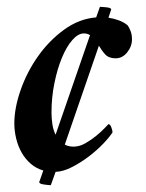

<svg xmlns="http://www.w3.org/2000/svg" viewBox="-20 -498 429 563"><path d="M244 -395Q236 -400 226 -400Q209 -400 192 -380.5Q175 -361 161.5 -328.5Q148 -296 139.5 -254Q131 -212 131 -168Q131 -152 133.5 -134.5Q136 -117 143 -103ZM107 2Q86 -4 70 -18Q54 -32 43.5 -50.5Q33 -69 27.5 -91.5Q22 -114 22 -136Q22 -181 40.5 -234Q59 -287 91.5 -333Q124 -379 168 -411Q212 -443 262 -447L273 -478Q276 -478 281.5 -477.5Q287 -477 292.5 -476.5Q298 -476 302 -474.5Q306 -473 306 -470L298 -446Q313 -444 328 -438.5Q343 -433 354 -424Q358 -419 362.5 -408Q367 -397 367 -383Q367 -362 353 -344.5Q339 -327 319 -327Q299 -327 288.5 -338.5Q278 -350 270 -364L170 -74Q181 -68 196 -68Q213 -68 230.5 -78Q248 -88 262.5 -100Q277 -112 287 -122.5Q297 -133 298 -134Q303 -134 306.5 -124.5Q310 -115 310 -110Q302 -97 283.5 -77.5Q265 -58 241.5 -40Q218 -22 192 -8.5Q166 5 143 6L129 45Q123 45 109 43Q95 41 95 36Z"/></svg>

Font: Vermiglione SemiBold
Style: Italic
Weight: 600
Italic angle: -11°
Version: Version 1.000